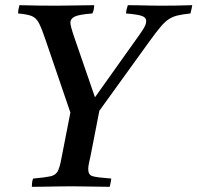

<svg xmlns="http://www.w3.org/2000/svg" viewBox="-20 -721 763 742"><path d="M252 -286 156 -567Q141 -612 130 -632.5Q119 -653 101.5 -659.5Q84 -666 50 -669Q50 -683 55 -701Q91 -700 125 -699.5Q159 -699 196 -699Q234 -699 275 -700Q316 -701 344 -701Q344 -694 342.5 -685.5Q341 -677 337 -669Q284 -665 268 -656.5Q252 -648 252 -634Q252 -621 266 -580L347 -345L522 -591Q536 -611 540.5 -621Q545 -631 545 -640Q545 -653 529.5 -659Q514 -665 467 -669Q468 -684 474 -701Q491 -701 514.5 -700.5Q538 -700 562 -699.5Q586 -699 602 -699Q634 -699 663 -699.5Q692 -700 723 -701Q722 -694 720 -685.5Q718 -677 716 -669Q687 -666 667.5 -661.5Q648 -657 632.5 -647Q617 -637 599.5 -616Q582 -595 556 -559L364 -293L330 -119Q326 -101 323.5 -89Q321 -77 321 -67Q321 -45 338 -40Q355 -35 410 -31Q409 -24 407.5 -15Q406 -6 404 1Q375 1 334.5 0Q294 -1 259 -1Q235 -1 205.5 -0.5Q176 0 149 0.5Q122 1 103 1Q103 -6 104 -15Q105 -24 108 -31Q154 -35 174.5 -39.5Q195 -44 203 -59Q211 -74 217 -107Z"/></svg>

Font: Tiro Devanagari Sanskrit
Style: Italic
Weight: 400
Italic angle: -11°
Designer: Devanagari: John Hudson & Fiona Ross, assisted by Paul Hanslow. Latin: John Hudson with Paul Hanslow, assisted by Kaja S
Foundry: Tiro Typeworks Ltd.
Version: Version 1.52